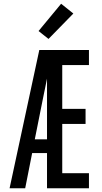

<svg xmlns="http://www.w3.org/2000/svg" viewBox="-20 -1001 540 1021"><path d="M31 0 189 -735H453V-655H311V-422H435V-342H311V-80H453V0H230V-187H151L114 0ZM230 -260V-583Q225 -559 220.5 -536Q216 -513 211 -490L165 -260ZM238 -794 185 -836 305 -981 370 -929Z"/></svg>

Font: Iosevka Custom Medium
Style: Regular
Weight: 500
Monospace: yes
Designer: Belleve Invis
Foundry: Belleve Invis
Version: Version 32.5.0; ttfautohint (v1.8.4)